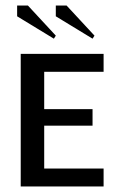

<svg xmlns="http://www.w3.org/2000/svg" viewBox="-20 -675 420 695"><path d="M315 -535 182 -616V-655H221L322 -546ZM175 -535 42 -616V-655H81L182 -546ZM55 0V-480H355V-415H140V-280H315V-220H140V-65H355V0Z"/></svg>

Font: Glametrix
Style: Bold
Weight: 700
Designer: gluk
Foundry: gluk
Version: Version 0.40